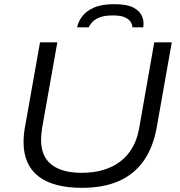

<svg xmlns="http://www.w3.org/2000/svg" viewBox="-20 -889 865 921"><path d="M374 12Q235 12 164 -43.5Q93 -99 93 -208Q93 -225 95 -245.5Q97 -266 101 -286L172 -686H255L182 -275Q180 -262 178.5 -246.5Q177 -231 177 -218Q177 -139 227 -99.5Q277 -60 372 -60Q485 -60 556.5 -114Q628 -168 647 -271L720 -686H804L732 -279Q715 -183 669.5 -118Q624 -53 550 -20.5Q476 12 374 12ZM350 -758Q355 -784 373.5 -809.5Q392 -835 429.5 -852Q467 -869 528 -869Q590 -869 621 -852Q652 -835 662 -809.5Q672 -784 667 -758H615Q615 -769 608 -782Q601 -795 581 -805Q561 -815 521 -815Q482 -815 458 -805.5Q434 -796 422 -782.5Q410 -769 406 -758Z"/></svg>

Font: Archivo SemiExpanded Light
Style: Italic
Weight: 300
Width: 6
Italic angle: -10°
Designer: Hector Gatti
Foundry: Omnibus-Type
Version: Version 2.001